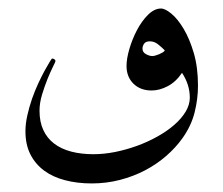

<svg xmlns="http://www.w3.org/2000/svg" viewBox="-20 -345 519 446"><path d="M439.9 -146Q439.9 -115.2 432.1 -84Q424.3 -52.7 403.8 -23.9Q388.2 -2 366 17.3Q343.8 36.6 316.7 50.8Q289.6 64.9 258.3 73Q227.1 81.1 192.9 81.1Q159.7 81.1 131.3 73.7Q103 66.4 82.5 51.3Q62 36.1 50.5 13.4Q39.1 -9.3 39.1 -40Q39.1 -57.6 43.5 -77.1Q47.9 -96.7 54.4 -115.5Q61 -134.3 68.8 -151.1Q76.7 -168 83.7 -180.9Q90.8 -193.8 95.5 -201.4Q100.1 -209 101.1 -209Q104 -209 106.4 -207.3Q108.9 -205.6 108.9 -203.1Q108.9 -201.7 103 -189.9Q97.2 -178.2 90.3 -161.4Q83.5 -144.5 77.6 -125Q71.8 -105.5 71.8 -87.9Q71.8 -62 80.6 -43Q89.4 -23.9 105.7 -11.5Q122.1 1 145.3 7.1Q168.5 13.2 196.8 13.2Q221.2 13.2 247.1 8.1Q272.9 2.9 297.9 -6.1Q322.8 -15.1 345.2 -27.6Q367.7 -40 384.5 -54.7Q401.4 -69.3 411.1 -85.4Q420.9 -101.6 420.9 -118.2Q420.9 -148.4 402.8 -175.8Q388.7 -154.8 369.6 -144.8Q350.6 -134.8 332 -134.8Q306.2 -134.8 290 -150.6Q273.9 -166.5 273.9 -191.9Q273.9 -208.5 280.5 -231.2Q287.1 -253.9 298.1 -274.9Q309.1 -295.9 323.7 -310.5Q338.4 -325.2 354 -325.2Q363.8 -325.2 378.4 -313Q393.1 -300.8 406.7 -277.8Q420.4 -254.9 430.2 -221.7Q439.9 -188.5 439.9 -146ZM362.8 -228Q355.5 -235.4 346.9 -242.2Q338.4 -249 328.1 -249Q318.8 -249 314.9 -243.7Q311 -238.3 311 -231.9Q311 -223.6 319.1 -219.2Q327.1 -214.8 334 -214.8Q336.9 -214.8 341.3 -216.1Q345.7 -217.3 350.1 -219.2Q354.5 -221.2 358.2 -223.4Q361.8 -225.6 362.8 -228Z"/></svg>

Font: Scheherazade
Style: Regular
Weight: 400
Designer: SIL International
Foundry: SIL International
Version: Version 2.100 (build 932/914)